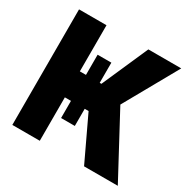

<svg xmlns="http://www.w3.org/2000/svg" viewBox="-161 -888 1046 1047"><g transform="rotate(30 362.0 -364.0)"><path d="M257.3 -564H343.8V-437H354.5L482.4 -727.5H689.5L500.5 -390.6L710 0H497.6L368.2 -273.4H343.8V-165.5H257.3V-273.4H218.8V0H45.9V-727.5H218.8V-437H257.3Z"/></g></svg>

Font: Inter Display Extra Bold
Style: Regular
Weight: 800
Designer: Rasmus Andersson
Foundry: rsms
Version: Version 4.000;git-4fc901f